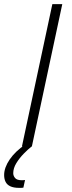

<svg xmlns="http://www.w3.org/2000/svg" viewBox="-39 -708 348 928"><path d="M67 0 214 -688H262L115 0ZM53 200Q27 200 11 192.5Q-5 185 -12 171Q-19 157 -19 138Q-19 102 8 62.5Q35 23 84 -10L114 0Q97 13 76 34.5Q55 56 40 80.5Q25 105 25 129Q25 142 34 152.5Q43 163 65 163Q68 163 71.5 163Q75 163 82 162L74 199Q68 200 63.5 200Q59 200 53 200Z"/></svg>

Font: Saira SemiExpanded ExtraLight
Style: Italic
Weight: 250
Width: 6
Italic angle: -12°
Designer: Hector Gatti with collaboration of the Omnibus-Type team
Foundry: Omnibus-Type
Version: Version 1.101